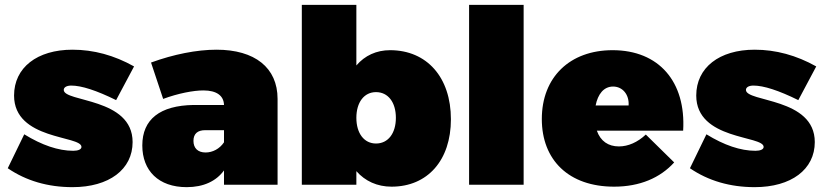

<svg xmlns="http://www.w3.org/2000/svg" viewBox="-20 -762 3406 792"><path d="M459 -349 533 -488C451 -534 366 -557 279 -557C133 -557 38 -483 38 -368C38 -183 316 -204 316 -156C316 -146 303 -140 282 -140C221 -140 153 -163 80 -208L12 -68C88 -16 178 10 279 10C430 10 527 -63 527 -176C527 -360 243 -340 243 -391C243 -402 255 -409 274 -409C316 -409 378 -389 459 -349Z M873 -557C792 -557 696 -538 603 -504L653 -354C715 -377 778 -389 819 -389C874 -389 903 -367 904 -329H779C640 -327 567 -270 567 -162C567 -58 634 10 750 10C820 10 872 -15 904 -59V0H1125V-354C1125 -483 1031 -557 873 -557ZM828 -133C796 -133 778 -151 778 -181C778 -210 795 -225 826 -225H904V-175C886 -148 857 -133 828 -133Z M1589 -555C1533 -555 1485 -533 1450 -492V-742H1225V0H1450V-56C1486 -15 1536 8 1595 8C1744 8 1840 -101 1840 -270C1840 -443 1741 -555 1589 -555ZM1531 -170C1482 -170 1450 -212 1450 -276C1450 -340 1482 -382 1531 -382C1581 -382 1613 -340 1613 -276C1613 -212 1581 -170 1531 -170Z M1915 -742V0H2140V-742Z M2507 -555C2331 -555 2215 -444 2215 -271C2215 -102 2326 8 2513 8C2619 8 2703 -28 2761 -92L2644 -207C2610 -175 2571 -158 2533 -158C2489 -158 2457 -180 2442 -223H2798C2810 -425 2698 -555 2507 -555ZM2573 -327H2437C2446 -373 2470 -405 2509 -405C2548 -405 2576 -372 2573 -327Z M3273 -349 3347 -488C3265 -534 3180 -557 3093 -557C2947 -557 2852 -483 2852 -368C2852 -183 3130 -204 3130 -156C3130 -146 3117 -140 3096 -140C3035 -140 2967 -163 2894 -208L2826 -68C2902 -16 2992 10 3093 10C3244 10 3341 -63 3341 -176C3341 -360 3057 -340 3057 -391C3057 -402 3069 -409 3088 -409C3130 -409 3192 -389 3273 -349Z"/></svg>

Font: Montserrat arm Black
Style: Regular
Weight: 900
Designer: Julieta Ulanovsky
Foundry: Julieta Ulanovsky
Version: Version 6.000;PS 006.000;hotconv 1.0.88;makeotf.lib2.5.64775